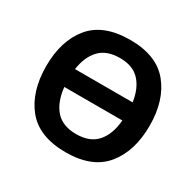

<svg xmlns="http://www.w3.org/2000/svg" viewBox="-158 -902 1110 1088"><g transform="rotate(30 397.0 -357.5)"><path d="M735 -358Q735 -524 652.5 -624.5Q570 -725 398 -725Q223 -725 140.5 -625Q58 -525 58 -359Q58 -192 140.5 -91Q223 10 397 10Q570 10 652.5 -91Q735 -192 735 -358ZM398 -607Q483 -607 528 -558.5Q573 -510 585 -425H208Q220 -510 266 -558.5Q312 -607 398 -607ZM397 -109Q308 -109 262 -161Q216 -213 206 -307H586Q578 -213 532 -161Q486 -109 397 -109Z"/></g></svg>

Font: Noto Sans UI
Style: Bold
Weight: 700
Designer: Monotype Design Team
Foundry: Monotype Imaging Inc.
Version: Version 1.901